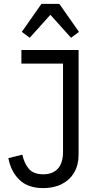

<svg xmlns="http://www.w3.org/2000/svg" viewBox="-20 -955 502 987"><path d="M90 -698H384V-160Q384 -107 361.5 -68.5Q339 -30 298 -9Q257 12 203 12Q124 12 80 -30.5Q36 -73 23 -142L95 -160Q104 -116 128 -87.5Q152 -59 203 -59Q251 -59 277.5 -88Q304 -117 304 -175V-628H90ZM193 -935H285L386 -791L345 -761L239 -879L133 -761L92 -791Z"/></svg>

Font: IBM Plex Sans Condensed
Style: Regular
Weight: 400
Width: 3
Designer: Mike Abbink, Paul van der Laan, Pieter van Rosmalen
Foundry: Bold Monday
Version: Version 3.201